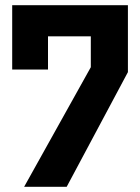

<svg xmlns="http://www.w3.org/2000/svg" viewBox="-20 -720 540 740"><path d="M73 0 330 -461V-580H165V-452H27V-700H473V-442L237 0Z"/></svg>

Font: Tektur SemiCondensed SemiBold
Style: Regular
Weight: 600
Width: 4
Designer: Adam Jagosz
Foundry: Adam Jagosz
Version: Version 1.005;gftools[0.9.30]